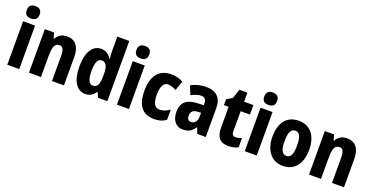

<svg xmlns="http://www.w3.org/2000/svg" viewBox="-27 -1568 4423 2277"><g transform="rotate(20 2184.5 -430.0)"><path d="M137 -819C85 -819 56 -795 56 -740C56 -686 86 -662 137 -662C188 -662 218 -686 218 -740C218 -794 190 -819 137 -819ZM212 -600H61V-51H212Z M615 -610C555 -610 506 -585 479 -532H470L452 -600H335V-51H486V-307C486 -431 504 -481 565 -481C610 -481 625 -442 625 -366V-51H776V-411C776 -543 714 -610 615 -610Z M1046 -41C1106 -41 1141 -66 1173 -112H1180L1205 -51H1324V-811H1173V-635C1173 -604 1177 -568 1180 -530H1175C1146 -582 1103 -610 1044 -610C938 -610 871 -507 871 -326C871 -146 937 -41 1046 -41ZM1097 -165C1051 -165 1024 -218 1024 -327C1024 -430 1050 -483 1097 -483C1154 -483 1176 -436 1176 -337V-310C1175 -210 1153 -165 1097 -165Z M1521 -819C1469 -819 1440 -795 1440 -740C1440 -686 1470 -662 1521 -662C1572 -662 1602 -686 1602 -740C1602 -794 1574 -819 1521 -819ZM1596 -600H1445V-51H1596Z M1919 -41C1979 -41 2024 -55 2065 -86V-215C2024 -184 1984 -168 1936 -168C1879 -168 1848 -219 1848 -323C1848 -428 1878 -484 1933 -484C1968 -484 2000 -473 2038 -452L2080 -572C2039 -596 1992 -610 1926 -610C1772 -610 1694 -498 1694 -323C1694 -129 1768 -41 1919 -41Z M2373 -611C2301 -611 2235 -594 2180 -563L2225 -454C2273 -480 2313 -493 2352 -493C2394 -493 2415 -467 2415 -417V-397L2337 -394C2206 -388 2136 -334 2136 -217C2136 -118 2183 -41 2277 -41C2351 -41 2390 -67 2428 -124H2431L2458 -51H2566V-414C2566 -546 2495 -611 2373 -611ZM2376 -300 2415 -302V-254C2415 -195 2383 -158 2340 -158C2308 -158 2289 -176 2289 -220C2289 -269 2315 -298 2376 -300Z M2897 -169C2865 -169 2850 -187 2850 -225V-480H2967V-600H2850V-714H2749L2711 -597L2639 -554V-480H2698V-224C2698 -95 2749 -41 2850 -41C2899 -41 2941 -52 2974 -69V-186C2946 -175 2921 -169 2897 -169Z M3134 -819C3082 -819 3053 -795 3053 -740C3053 -686 3083 -662 3134 -662C3185 -662 3215 -686 3215 -740C3215 -794 3187 -819 3134 -819ZM3209 -600H3058V-51H3209Z M3771 -327C3771 -509 3678 -610 3541 -610C3382 -610 3307 -495 3307 -327C3307 -166 3387 -41 3538 -41C3701 -41 3771 -169 3771 -327ZM3461 -326C3461 -434 3484 -485 3539 -485C3596 -485 3618 -434 3618 -327C3618 -219 3596 -167 3540 -167C3484 -167 3461 -220 3461 -326Z M4149 -610C4089 -610 4040 -585 4013 -532H4004L3986 -600H3869V-51H4020V-307C4020 -431 4038 -481 4099 -481C4144 -481 4159 -442 4159 -366V-51H4310V-411C4310 -543 4248 -610 4149 -610Z"/></g></svg>

Font: Noto Sans Tamil UI Condensed ExtraBold
Style: Regular
Weight: 800
Width: 3
Designer: Jelle Bosma - Monotype Design Team
Foundry: Monotype Imaging Inc.
Version: Version 2.004